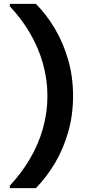

<svg xmlns="http://www.w3.org/2000/svg" viewBox="-20 -831 444 996"><path d="M166 145H31V132Q91 68 135 -6.5Q179 -81 202.5 -163.5Q226 -246 226 -333Q226 -420 202.5 -502.5Q179 -585 135 -660Q91 -735 31 -798V-811H166Q222 -755 265.5 -681Q309 -607 334 -519.5Q359 -432 359 -333Q359 -235 334 -147Q309 -59 265.5 14.5Q222 88 166 145Z"/></svg>

Font: DM Sans 16pt
Style: Bold
Weight: 700
Version: Version 4.004;gftools[0.9.30]